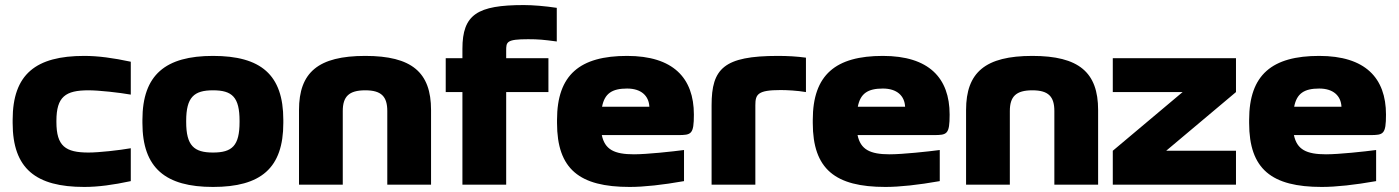

<svg xmlns="http://www.w3.org/2000/svg" viewBox="-20 -730 5529 759"><path d="M30 -256V-244C30 -63 122 9 313 9C368 9 427 1 497 -14V-144C452 -136 371 -127 330 -127C239 -127 203 -152 203 -248V-252C203 -348 239 -373 330 -373C371 -373 452 -364 497 -356V-486C427 -501 368 -509 313 -509C122 -509 30 -437 30 -256Z M543 -256V-244C543 -65 635 9 822 9C1011 9 1100 -65 1100 -244V-256C1100 -435 1011 -509 822 -509C635 -509 543 -435 543 -256ZM716 -248V-252C716 -346 747 -373 822 -373C898 -373 927 -346 927 -252V-248C927 -154 898 -127 822 -127C747 -127 716 -154 716 -248Z M1162 -295V0H1335V-291C1335 -348 1359 -373 1424 -373C1488 -373 1511 -348 1511 -291V0H1684V-295C1684 -444 1608 -509 1424 -509C1238 -509 1162 -444 1162 -295Z M2068 -575C2108 -575 2129 -573 2181 -566V-699C2135 -706 2086 -710 2051 -710C1867 -710 1808 -673 1808 -537V-500H1742V-366H1808V0H1981V-366H2148V-500H1981V-529C1981 -564 1981 -575 2068 -575Z M2723 -277C2723 -422 2641 -509 2459 -509C2273 -509 2182 -435 2182 -256V-244C2182 -61 2271 9 2469 9C2526 9 2599 1 2684 -14V-137C2639 -131 2537 -120 2486 -120C2408 -120 2371 -139 2359 -196H2660C2713 -196 2723 -199 2723 -277ZM2360 -308C2370 -360 2399 -380 2459 -380C2515 -380 2545 -351 2547 -308Z M3066 -374C3090 -374 3132 -372 3166 -366V-502C3130 -507 3093 -509 3055 -509C2841 -509 2793 -459 2793 -314V0H2966V-314C2966 -357 2975 -374 3066 -374Z M3734 -277C3734 -422 3652 -509 3470 -509C3284 -509 3193 -435 3193 -256V-244C3193 -61 3282 9 3480 9C3537 9 3610 1 3695 -14V-137C3650 -131 3548 -120 3497 -120C3419 -120 3382 -139 3370 -196H3671C3724 -196 3734 -199 3734 -277ZM3371 -308C3381 -360 3410 -380 3470 -380C3526 -380 3556 -351 3558 -308Z M3799 -295V0H3972V-291C3972 -348 3996 -373 4061 -373C4125 -373 4148 -348 4148 -291V0H4321V-295C4321 -444 4245 -509 4061 -509C3875 -509 3799 -444 3799 -295Z M4379 -500V-366H4655L4379 -134V0H4866V-134H4590L4866 -366V-500Z M5459 -277C5459 -422 5377 -509 5195 -509C5009 -509 4918 -435 4918 -256V-244C4918 -61 5007 9 5205 9C5262 9 5335 1 5420 -14V-137C5375 -131 5273 -120 5222 -120C5144 -120 5107 -139 5095 -196H5396C5449 -196 5459 -199 5459 -277ZM5096 -308C5106 -360 5135 -380 5195 -380C5251 -380 5281 -351 5283 -308Z"/></svg>

Font: LT Wave Black
Style: Regular
Weight: 900
Designer: Daniel Lyons
Version: Version 2.5 (Glyphs App)